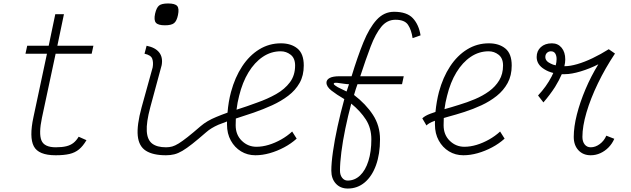

<svg xmlns="http://www.w3.org/2000/svg" viewBox="-20 -882 3640 1108"><path d="M301 14Q202 14 175 -38Q148 -90 173 -206L251 -572H127L137 -618H261L299 -800H349L311 -618H519L509 -572H301L222 -202Q203 -112 219 -72Q235 -32 302 -32Q338 -32 362.5 -38Q387 -44 404 -57.5Q421 -71 434 -93L479 -73Q459 -39 436 -20Q413 -1 381 6.5Q349 14 301 14Z M938 14Q863 14 822 -12Q781 -38 775 -98.5Q769 -159 797 -262L861 -493Q866 -522 858.5 -543Q851 -564 814 -572L826 -618Q876 -608 898.5 -579.5Q921 -551 913 -506L847 -262Q824 -176 827 -125.5Q830 -75 858 -53.5Q886 -32 938 -32Q957 -32 973.5 -36.5Q990 -41 1011 -54Q1032 -67 1062.5 -91Q1093 -115 1138 -154Q1174 -185 1228 -207Q1259 -220 1293 -232Q1298 -295 1313 -351Q1336 -436 1377.5 -499Q1419 -562 1476 -597Q1533 -632 1601 -632Q1660 -632 1696.5 -602Q1733 -572 1733 -504Q1733 -446 1709 -403.5Q1685 -361 1643.5 -329.5Q1602 -298 1550.5 -274.5Q1499 -251 1444 -232Q1391 -214 1341 -198Q1340 -179 1340 -159Q1340 -104 1375.5 -69.5Q1411 -35 1460 -35Q1494 -35 1530.5 -46Q1567 -57 1602.5 -77Q1638 -97 1666 -123L1692 -82Q1660 -53 1619.5 -31.5Q1579 -10 1536.5 2Q1494 14 1454 14Q1408 14 1371 -8.5Q1334 -31 1312 -71Q1290 -111 1290 -163Q1290 -172 1290 -181Q1264 -172 1240 -162Q1197 -143 1170 -119Q1123 -78 1090 -52Q1057 -26 1032.5 -11.5Q1008 3 986 8.5Q964 14 938 14ZM1345 -249Q1405 -268 1464 -290Q1524 -311 1573.5 -339Q1623 -367 1653 -407Q1683 -447 1683 -504Q1683 -546 1657.5 -566Q1632 -586 1600 -586Q1544 -586 1496.5 -554Q1449 -522 1414 -464.5Q1379 -407 1360 -329Q1350 -291 1345 -249ZM932 -736Q892 -736 879.5 -751Q867 -766 875 -803Q883 -838 898 -850Q913 -862 950 -862Q990 -862 1002.5 -847.5Q1015 -833 1007 -795Q1000 -761 984.5 -748.5Q969 -736 932 -736Z M1987 206Q1944 206 1918 177.5Q1892 149 1892 103Q1892 59 1901.5 -7.5Q1911 -74 1928 -152Q1945 -230 1967 -310Q1921 -337 1892.5 -359.5Q1864 -382 1864 -405Q1864 -422 1882.5 -432Q1901 -442 1939 -442H2009Q2043 -554 2077 -637.5Q2111 -721 2153.5 -767.5Q2196 -814 2254 -814Q2328 -814 2362.5 -777Q2397 -740 2407 -678L2361 -662Q2354 -710 2334.5 -739Q2315 -768 2262 -768Q2214 -768 2180.5 -727.5Q2147 -687 2119 -613.5Q2091 -540 2059 -442H2310L2300 -396H2043Q2039 -386 2033.5 -368.5Q2028 -351 2023 -334Q2091 -282 2132 -219.5Q2173 -157 2173 -78Q2173 7 2150 71Q2127 135 2085 170.5Q2043 206 1987 206ZM1986 160Q2027 160 2058 130.5Q2089 101 2106 47Q2123 -7 2123 -78Q2123 -143 2091.5 -192Q2060 -241 2007 -284Q1988 -213 1973 -140.5Q1958 -68 1950 -5Q1942 58 1942 103Q1942 128 1954.5 144Q1967 160 1986 160ZM1980 -354 1994 -396Q1982 -396 1962.5 -399Q1943 -402 1926.5 -404Q1910 -406 1907 -401Q1906 -400 1906 -399Q1905 -395 1915 -388Q1927 -379 1946 -370.5Q1965 -362 1980 -354Z M2866 -123 2892 -82Q2860 -53 2819.5 -31.5Q2779 -10 2736.5 2Q2694 14 2654 14Q2608 14 2571 -8.5Q2534 -31 2512 -71Q2490 -111 2490 -163Q2490 -174 2490 -185Q2488 -184 2487 -184Q2454 -172 2441 -158L2417 -199Q2432 -214 2464 -226Q2478 -231 2493 -236Q2499 -297 2513 -351Q2536 -436 2577.5 -499Q2619 -562 2676 -597Q2733 -632 2801 -632Q2860 -632 2896.5 -602Q2933 -572 2933 -504Q2933 -446 2909.5 -403Q2886 -360 2846.5 -328.5Q2807 -297 2758.5 -274.5Q2710 -252 2660 -236Q2610 -220 2565 -208Q2552 -204 2541 -201Q2540 -180 2540 -159Q2540 -104 2575.5 -69.5Q2611 -35 2660 -35Q2694 -35 2730.5 -46Q2767 -57 2802.5 -77Q2838 -97 2866 -123ZM2545 -252Q2585 -263 2629 -277Q2676 -291 2721 -310Q2766 -329 2802.5 -355.5Q2839 -382 2861 -418.5Q2883 -455 2883 -504Q2883 -546 2857.5 -566Q2832 -586 2800 -586Q2744 -586 2696.5 -554Q2649 -522 2614 -464.5Q2579 -407 2560 -329Q2550 -292 2545 -252Z M3116 -291 3085 -331Q3133 -382 3163 -440Q3168 -451 3173 -461Q3144 -468 3122 -482Q3077 -509 3077 -553Q3077 -588 3101 -610Q3125 -632 3165 -632Q3200 -632 3221 -606.5Q3242 -581 3242 -539Q3242 -521 3237 -500Q3238 -500 3240 -500Q3270 -500 3311.5 -512Q3353 -524 3400 -546.5Q3447 -569 3493 -598L3529 -573Q3473 -489 3430.5 -401Q3388 -313 3364.5 -233Q3341 -153 3341 -92Q3341 -65 3354 -48.5Q3367 -32 3389 -32Q3416 -32 3441 -50.5Q3466 -69 3479 -99L3525 -81Q3513 -53 3492 -31.5Q3471 -10 3444.5 2Q3418 14 3389 14Q3345 14 3318 -15Q3291 -44 3291 -92Q3291 -150 3309 -221Q3327 -292 3359 -367.5Q3391 -443 3433 -511Q3384 -486 3331 -470Q3278 -454 3240 -454Q3231 -454 3222 -454Q3207 -419 3183 -380Q3154 -335 3116 -291ZM3187 -505Q3192 -524 3192 -541Q3192 -561 3184 -573.5Q3176 -586 3159 -586Q3146 -586 3136.5 -577Q3127 -568 3127 -553Q3127 -529 3158 -515Q3171 -508 3187 -505Z"/></svg>

Font: Victor Mono Thin Thin
Style: Italic
Weight: 250
Italic angle: -12°
Monospace: yes
Version: Version 1.561;gftools[0.9.30]